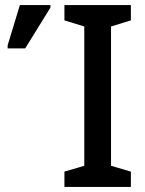

<svg xmlns="http://www.w3.org/2000/svg" viewBox="-20 -734 570 754"><path d="M494 0V-60L416 -83V-630L494 -654V-714H233V-654L311 -630V-83L233 -60V0ZM10 -544H79L178 -704V-714H58L10 -556Z"/></svg>

Font: Noto Sans SemiCondensed Medium
Style: Regular
Weight: 500
Width: 4
Designer: Monotype Design Team
Foundry: Monotype Imaging Inc.
Version: Version 2.013